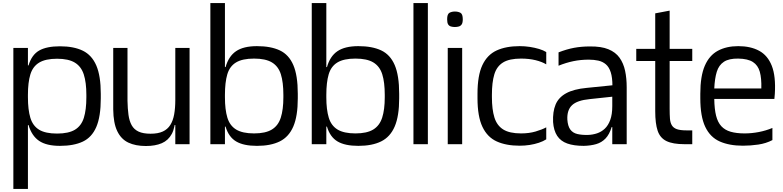

<svg xmlns="http://www.w3.org/2000/svg" viewBox="-20 -950 5162 1265"><path d="M68 295V-634H164V-519H168Q189 -589 238 -617Q287 -645 375 -645Q466 -645 525.5 -616Q585 -587 614.5 -518.5Q644 -450 644 -332V-302Q644 -182 614.5 -113.5Q585 -45 525.5 -17Q466 11 375 11Q286 11 237.5 -22Q189 -55 168 -126H164V295ZM356 -70Q432 -70 474 -95.5Q516 -121 532.5 -174Q549 -227 549 -309V-325Q549 -407 532 -459.5Q515 -512 473 -537.5Q431 -563 356 -563Q280 -563 238 -537.5Q196 -512 180 -459.5Q164 -407 164 -325V-309Q164 -227 180 -174Q196 -121 237.5 -95.5Q279 -70 356 -70Z M941 12Q873 12 825.5 -10.5Q778 -33 752.5 -86Q727 -139 726 -229V-634H820V-286Q821 -234 826.5 -193.5Q832 -153 847.5 -125Q863 -97 893 -83Q923 -69 972 -69Q1021 -69 1052.5 -83.5Q1084 -98 1102 -126.5Q1120 -155 1127.5 -196.5Q1135 -238 1135 -292V-184Q1135 -111 1112 -68Q1089 -25 1046 -6.5Q1003 12 941 12ZM1122 -126 1132 -190 1167 -165V-126ZM1135 0V-184V-634H1229V0Z M1673 11Q1585 11 1536 -18Q1487 -47 1466.5 -114.5Q1446 -182 1446 -296V-320Q1446 -435 1466 -507Q1486 -579 1535 -612.5Q1584 -646 1673 -646Q1764 -646 1823.5 -618Q1883 -590 1912.5 -521.5Q1942 -453 1942 -332V-302Q1942 -185 1912.5 -116.5Q1883 -48 1823.5 -18.5Q1764 11 1673 11ZM1458 -116V-135H1472V-116ZM1366 0V-930H1462V0ZM1654 -71Q1729 -71 1771 -96.5Q1813 -122 1830 -175Q1847 -228 1847 -309V-325Q1847 -408 1830.5 -460.5Q1814 -513 1772 -538.5Q1730 -564 1654 -564Q1577 -564 1535 -538.5Q1493 -513 1477.5 -460Q1462 -407 1462 -325V-309Q1462 -228 1478 -175Q1494 -122 1536 -96.5Q1578 -71 1654 -71ZM1458 -489V-508H1472V-489Z M2341 11Q2253 11 2204 -18Q2155 -47 2134.5 -114.5Q2114 -182 2114 -296V-320Q2114 -435 2134 -507Q2154 -579 2203 -612.5Q2252 -646 2341 -646Q2432 -646 2491.5 -618Q2551 -590 2580.5 -521.5Q2610 -453 2610 -332V-302Q2610 -185 2580.5 -116.5Q2551 -48 2491.5 -18.5Q2432 11 2341 11ZM2126 -116V-135H2140V-116ZM2034 0V-930H2130V0ZM2322 -71Q2397 -71 2439 -96.5Q2481 -122 2498 -175Q2515 -228 2515 -309V-325Q2515 -408 2498.5 -460.5Q2482 -513 2440 -538.5Q2398 -564 2322 -564Q2245 -564 2203 -538.5Q2161 -513 2145.5 -460Q2130 -407 2130 -325V-309Q2130 -228 2146 -175Q2162 -122 2204 -96.5Q2246 -71 2322 -71ZM2126 -489V-508H2140V-489Z M2704 0V-930H2799V0Z M2930 0V-634H3025V0ZM2977 -772Q2963 -772 2951 -775.5Q2939 -779 2932.5 -789.5Q2926 -800 2926 -823Q2926 -857 2941 -865.5Q2956 -874 2977 -874Q2999 -874 3014 -865.5Q3029 -857 3029 -823Q3029 -800 3022 -789.5Q3015 -779 3003 -775.5Q2991 -772 2977 -772Z M3579 -526Q3551 -543 3508.5 -553.5Q3466 -564 3413 -564Q3336 -564 3294.5 -538.5Q3253 -513 3237 -460.5Q3221 -408 3221 -325V-310Q3221 -229 3237.5 -176Q3254 -123 3295.5 -97Q3337 -71 3413 -71Q3466 -71 3508.5 -83.5Q3551 -96 3579 -111V-32Q3559 -19 3530.5 -9.5Q3502 0 3470 5Q3438 10 3404 10Q3315 10 3253 -18Q3191 -46 3158.5 -114.5Q3126 -183 3126 -303V-332Q3126 -452 3158 -520.5Q3190 -589 3252 -617.5Q3314 -646 3404 -646Q3438 -646 3470.5 -641Q3503 -636 3531.5 -627.5Q3560 -619 3579 -607Z M4014 0V-307Q4014 -313 4014 -324.5Q4014 -336 4014.5 -348.5Q4015 -361 4015 -371Q4015 -381 4015 -384Q4015 -439 4004 -473.5Q3993 -508 3972 -526Q3951 -544 3922.5 -550.5Q3894 -557 3859 -557Q3806 -557 3757.5 -547Q3709 -537 3660 -517V-605Q3714 -626 3762.5 -635Q3811 -644 3866 -644Q3941 -645 3988.5 -625.5Q4036 -606 4062 -569.5Q4088 -533 4098.5 -483.5Q4109 -434 4109 -375V0ZM3826 11Q3761 11 3717.5 -4.5Q3674 -20 3651 -55Q3628 -90 3624 -146Q3621 -214 3640.5 -261Q3660 -308 3710 -335.5Q3760 -363 3846 -371L4034 -390V-315L3865 -297Q3783 -289 3749 -257Q3715 -225 3718 -162Q3721 -119 3737.5 -96.5Q3754 -74 3784 -67Q3814 -60 3854 -61Q3885 -62 3913.5 -71.5Q3942 -81 3964.5 -102Q3987 -123 4000.5 -159.5Q4014 -196 4014 -251L4032 -113H4010Q3995 -64 3969.5 -37.5Q3944 -11 3908 -0.5Q3872 10 3826 11Z M4490 0Q4413 0 4371 -20.5Q4329 -41 4313 -88.5Q4297 -136 4297 -217V-428H4392V-233Q4392 -195 4394 -168.5Q4396 -142 4406.5 -124.5Q4417 -107 4439.5 -99Q4462 -91 4504 -91H4541V0ZM4172 -548V-628H4541V-548ZM4297 -289V-862L4392 -880V-289Z M4875 10Q4785 10 4722 -18Q4659 -46 4626.5 -114.5Q4594 -183 4594 -303V-332Q4594 -448 4623.5 -516.5Q4653 -585 4709.5 -615.5Q4766 -646 4844 -646Q4925 -646 4981.5 -615.5Q5038 -585 5065 -516.5Q5092 -448 5085 -332L5082 -298H4686Q4687 -231 4698 -187.5Q4709 -144 4732.5 -118.5Q4756 -93 4794 -82Q4832 -71 4886 -71Q4932 -71 4979 -80Q5026 -89 5069 -107V-27Q5027 -5 4976 2.5Q4925 10 4875 10ZM4686 -367H4996Q4998 -434 4986 -477Q4974 -520 4940.5 -541.5Q4907 -563 4844 -564Q4783 -565 4749.5 -543Q4716 -521 4702.5 -477Q4689 -433 4686 -367Z"/></svg>

Font: Matangi SemiBold
Style: Regular
Weight: 600
Designer: Prashant Pant
Foundry: The Graphic Ant
Version: Version 3.002